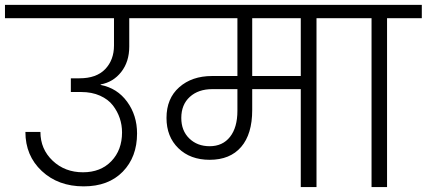

<svg xmlns="http://www.w3.org/2000/svg" viewBox="-49 -760 1733 780"><path d="M-28.8 -686V-740.2H606.9V-686H476.1V-570.8Q476.1 -509.3 443.6 -467.8Q411.1 -426.3 359.9 -417V-415Q427.2 -401.9 467.5 -346.7Q507.8 -291.5 507.8 -217.8Q507.8 -122.1 449.7 -62.5Q391.6 -2.9 291 -2.9Q187.5 -2.9 120.8 -65.2Q54.2 -127.4 54.2 -224.1H115.2Q115.2 -154.3 164.8 -107.2Q214.4 -60.1 288.1 -60.1Q359.9 -60.1 403.3 -105.2Q446.8 -150.4 446.8 -222.2Q446.8 -252 437.5 -279.8Q428.2 -307.6 409.4 -332Q390.6 -356.4 357.4 -371.3Q324.2 -386.2 280.8 -386.2H238.8V-441.9H273.9Q342.8 -441.9 378.4 -479.2Q414.1 -516.6 414.1 -575.2V-686Z M802.7 -166Q855.5 -166 885.5 -204.1Q915.5 -242.2 915.5 -310.1V-397.9H813.5Q756.8 -397.9 722.2 -366.5Q687.5 -335 687.5 -280.8Q687.5 -229 720 -197.5Q752.4 -166 802.7 -166ZM1172.9 -451.2V-686H975.6V-451.2ZM548.8 -686V-740.2H1377.4V-686H1236.8V0H1172.9V-397.9H975.6V-313Q975.6 -215.3 930.7 -163.1Q885.7 -110.8 802.7 -110.8Q724.1 -110.8 675.8 -157.7Q627.4 -204.6 627.4 -280.8Q627.4 -359.9 679 -405.5Q730.5 -451.2 812.5 -451.2H915.5V-686Z M1460.4 0V-686H1319.8V-740.2H1664.6V-686H1523.4V0Z"/></svg>

Font: SVN-Poppins Light
Style: Regular
Weight: 300
Designer: Ninad Kale (Devanagari), Jonny Pinhorn (Latin)
Foundry: Indian Type Foundry
Version: Version 3.002 2017